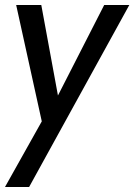

<svg xmlns="http://www.w3.org/2000/svg" viewBox="-33 -510 540 772"><path d="M-13 242 135 -22 32 -490H133L200 -126L386 -490H487L84 242Z"/></svg>

Font: Cabin VF Beta
Style: Italic
Weight: 400
Italic angle: -7°
Designer: Pablo Impallari
Foundry: Pablo Impallari. http://www.impallari.com Igino Marini. http://www.ikern.com
Version: Version 2.300